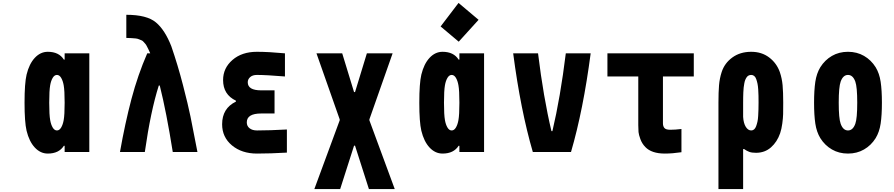

<svg xmlns="http://www.w3.org/2000/svg" viewBox="-20 -1027 6040 1297"><path d="M302.7 -677.1Q378.3 -677.1 411.5 -624.3H416.7V-666.7H583.3V0H416.7V-42.3H411.5Q378.3 10.4 302.7 10.4Q253.3 10.4 215.2 -30.3Q177.1 -71 159.5 -143.9Q145.8 -202.5 145.8 -333.3Q145.8 -464.2 159.5 -522.8Q177.1 -595.7 215.2 -636.4Q253.3 -677.1 302.7 -677.1ZM319 -451.2Q312.5 -416 312.5 -333.3Q312.5 -250.7 319 -215.5Q324.2 -185.5 335.9 -165.7Q347.7 -145.8 364.6 -145.8Q381.5 -145.8 393.2 -165.7Q404.9 -185.5 410.2 -215.5Q416.7 -250.7 416.7 -333.3Q416.7 -416 410.2 -451.2Q404.9 -481.1 393.2 -501Q381.5 -520.8 364.6 -520.8Q347.7 -520.8 335.9 -501Q324.2 -481.1 319 -451.2Z M1059.2 -449.2H1052.7Q998 -278 958.3 0H790.4Q824.9 -195.3 867.8 -357.7Q910.8 -520.2 974.6 -666.7H994.8Q987 -684.9 983.4 -692.1Q979.8 -699.2 973.3 -712.2Q966.8 -725.3 962.6 -729.8Q958.3 -734.4 950.8 -743.2Q943.4 -752 936.2 -754.6Q929 -757.2 918.6 -761.7Q908.2 -766.3 895.8 -767.3Q883.5 -768.2 868.2 -769.5Q852.9 -770.8 833.3 -770.8V-927.1Q972 -927.1 1033.2 -875.7Q1093.8 -825.5 1137.4 -714.2Q1181.6 -585.9 1216.1 -452.1Q1250.7 -318.4 1266.9 -239.3Q1283.2 -160.2 1313.8 0H1147.1Q1104.2 -270.2 1059.2 -449.2Z M1573.6 -340.5V-347Q1487 -388 1487 -486.3Q1487 -567.1 1550.5 -622.1Q1613.9 -677.1 1715.5 -677.1Q1793.6 -677.1 1904.9 -666.7V-510.4Q1778.6 -520.8 1715.5 -520.8Q1686.2 -520.8 1669.9 -506.2Q1653.6 -491.5 1653.6 -471.4Q1653.6 -416.7 1744.1 -416.7H1834.6V-260.4H1744.8Q1647.1 -260.4 1647.1 -200.5Q1647.1 -175.1 1666 -160.5Q1684.9 -145.8 1716.1 -145.8Q1802.1 -145.8 1918 -152.3V3.9Q1805.3 10.4 1716.1 10.4Q1613.3 10.4 1546.9 -44.9Q1480.5 -100.3 1480.5 -187.5Q1480.5 -295.6 1573.6 -340.5Z M2371.7 -404.9H2378.3L2458.3 -666.7H2632.2L2475.3 -220.7V-214.2L2646.5 250H2472L2378.3 -43H2371.7L2278 250H2103.5L2274.7 -214.2V-220.7L2117.8 -666.7H2291.7Z M3212.9 -893.2 3078.8 -745.4 2956.4 -848.3 3077.5 -1007.2ZM2969.4 -677.1Q3044.9 -677.1 3078.1 -624.3H3083.3V-666.7H3250V0H3083.3V-42.3H3078.1Q3044.9 10.4 2969.4 10.4Q2919.9 10.4 2881.8 -30.3Q2843.8 -71 2826.2 -143.9Q2812.5 -202.5 2812.5 -333.3Q2812.5 -464.2 2826.2 -522.8Q2843.8 -595.7 2881.8 -636.4Q2919.9 -677.1 2969.4 -677.1ZM2985.7 -451.2Q2979.2 -416 2979.2 -333.3Q2979.2 -250.7 2985.7 -215.5Q2990.9 -185.5 3002.6 -165.7Q3014.3 -145.8 3031.2 -145.8Q3048.2 -145.8 3059.9 -165.7Q3071.6 -185.5 3076.8 -215.5Q3083.3 -250.7 3083.3 -333.3Q3083.3 -416 3076.8 -451.2Q3071.6 -481.1 3059.9 -501Q3048.2 -520.8 3031.2 -520.8Q3014.3 -520.8 3002.6 -501Q2990.9 -481.1 2985.7 -451.2Z M3614.6 -666.7Q3651 -369.1 3705.1 -141.3H3711.6Q3765.6 -369.8 3802.1 -666.7H3970.1Q3919.9 -283.2 3837.2 0H3579.4Q3496.7 -283.2 3446.6 -666.7Z M4583.3 1.3Q4522.1 10.4 4471.4 10.4Q4381.5 10.4 4339.2 -33.9Q4317.1 -56.6 4306 -86.9Q4294.9 -117.2 4293.3 -135.1Q4291.7 -153 4291.7 -181.6V-510.4H4083.3V-666.7H4666.7V-510.4H4458.3V-194.7Q4458.3 -173.8 4468.4 -162.1Q4478.5 -150.4 4507.8 -150.4Q4540.4 -150.4 4583.3 -155.6Z M5054.7 -520.8Q5044.9 -520.8 5037.1 -516.9Q5029.3 -513 5023.8 -504.9Q5018.2 -496.7 5014.3 -487.3Q5010.4 -477.9 5007.8 -463.2Q5005.2 -448.6 5003.6 -435.5Q5002 -422.5 5001.3 -403.3Q5000.7 -384.1 5000.3 -369.8Q5000 -355.5 5000 -333.3V-237.6Q5002.6 -194.7 5017.9 -170.2Q5033.2 -145.8 5054.7 -145.8Q5065.8 -145.8 5074.2 -153Q5082.7 -160.2 5087.9 -174.5Q5093.1 -188.8 5096.7 -204.8Q5100.3 -220.7 5101.6 -244.1Q5102.9 -267.6 5103.5 -286.8Q5104.2 -306 5104.2 -333.3Q5104.2 -361.3 5103.8 -380.2Q5103.5 -399.1 5101.9 -422.9Q5100.3 -446.6 5097 -462.2Q5093.7 -477.9 5088.5 -492.5Q5083.3 -507.2 5074.5 -514Q5065.8 -520.8 5054.7 -520.8ZM5054.7 -677.1Q5125.7 -677.1 5176.1 -638.7Q5226.6 -600.3 5248 -539.7Q5262.4 -497.4 5266.6 -451.2Q5270.8 -404.9 5270.8 -333.3Q5270.8 -282.6 5270.2 -256.2Q5269.5 -229.8 5264.6 -193Q5259.8 -156.2 5250 -127Q5229.8 -68.4 5188.2 -31.6Q5146.5 5.2 5087.2 5.2Q5058.6 5.2 5041.7 -1Q5024.7 -7.2 5006.5 -20.2H5000V250H4833.3V-333.3Q4833.3 -404.9 4837.2 -451.2Q4841.1 -497.4 4854.8 -539.7Q4874.3 -600.3 4927.1 -638.7Q4979.8 -677.1 5054.7 -677.1Z M5895.2 -572.9Q5920.6 -531.2 5929 -474.3Q5937.5 -417.3 5937.5 -333.3Q5937.5 -249.3 5929 -192.4Q5920.6 -135.4 5895.2 -93.8Q5864.6 -44.9 5816.7 -17.3Q5768.9 10.4 5708.3 10.4Q5647.8 10.4 5599.9 -17.3Q5552.1 -44.9 5521.5 -93.8Q5496.1 -135.4 5487.6 -192.4Q5479.2 -249.3 5479.2 -333.3Q5479.2 -417.3 5487.6 -474.3Q5496.1 -531.2 5521.5 -572.9Q5552.1 -621.7 5599.9 -649.4Q5647.8 -677.1 5708.3 -677.1Q5768.9 -677.1 5816.7 -649.4Q5864.6 -621.7 5895.2 -572.9ZM5658.9 -475.9Q5645.8 -440.1 5645.8 -333.3Q5645.8 -226.6 5658.9 -190.8Q5675.1 -145.8 5708.3 -145.8Q5741.5 -145.8 5757.8 -190.8Q5770.8 -226.6 5770.8 -333.3Q5770.8 -440.1 5757.8 -475.9Q5741.5 -520.8 5708.3 -520.8Q5675.1 -520.8 5658.9 -475.9Z"/></svg>

Font: Monoid
Style: Bold
Weight: 700
Width: 4
Designer: Andreas Larsen (@larsenwork)
Version: Version 0.61